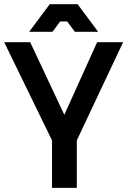

<svg xmlns="http://www.w3.org/2000/svg" viewBox="-25 -903 612 923"><path d="M225.1 0V-228L-4.9 -700.2H120.1L284.2 -351.1L441.9 -700.2H566.9L344.2 -228V0ZM115.2 -750 213.9 -882.8H348.1L446.8 -750H335L297.9 -799.8H264.2L227.1 -750Z"/></svg>

Font: Cakra Normal
Style: Regular
Weight: 400
Designer: Lucia Kollert, Vojtech Kollert
Foundry: OoM Type
Version: Version 1.000;Glyphs 3.1.1 (3148)